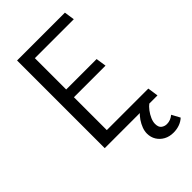

<svg xmlns="http://www.w3.org/2000/svg" viewBox="-265 -763 1053 1053"><g transform="rotate(-45 261.0 -236.5)"><path d="M502 0 493 -62H171V-317H416L407 -377H171V-620H473L464 -680H93V0ZM370 -4Q354 9 341 28.5Q328 48 320.5 68Q313 88 313 107Q313 136 327 158.5Q341 181 365 194Q389 207 420 207Q446 207 468 199Q490 191 506 176L480 128Q468 138 455 143Q442 148 428 148Q410 148 396 137.5Q382 127 382 101Q382 84 390.5 64.5Q399 45 412.5 27Q426 9 441 -2Z"/></g></svg>

Font: Catamaran
Style: Regular
Weight: 400
Designer: Pria Ravichandran
Version: Version 2.000